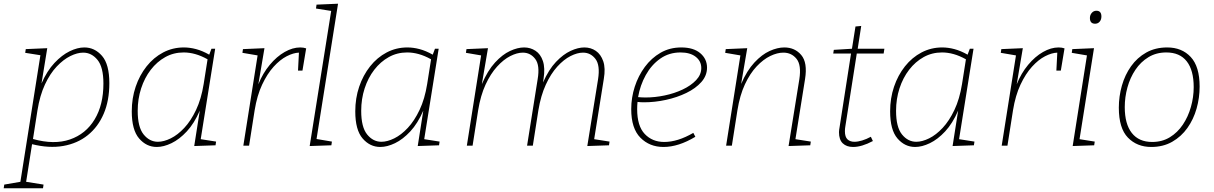

<svg xmlns="http://www.w3.org/2000/svg" viewBox="-64 -786 6551 1036"><path d="M-44 230 -41 210 46 195 154 -488 72 -501 75 -521 191 -526 160 -336Q190 -404 230 -446.5Q270 -489 312 -509.5Q354 -530 391 -530Q447 -530 486.5 -484.5Q526 -439 526 -337Q526 -243 495.5 -172Q465 -101 409.5 -56.5Q354 -12 277.5 1.5Q201 15 109 -8L77 195L171 210L168 230ZM138 -190 114 -36Q228 -4 313.5 -33.5Q399 -63 446.5 -141.5Q494 -220 494 -335Q494 -424 462 -463Q430 -502 385 -502Q353 -502 315.5 -483.5Q278 -465 242 -427Q206 -389 178.5 -330Q151 -271 138 -190Z M782 7Q726 7 686.5 -39Q647 -85 647 -185Q647 -256 668 -318Q689 -380 727 -428Q765 -476 816.5 -503Q868 -530 928 -530Q960 -530 994 -521Q1028 -512 1065 -491L1077 -523H1097L1019 -35L1102 -22L1099 -2L984 2L1014 -189Q984 -120 944 -77Q904 -34 861.5 -13.5Q819 7 782 7ZM788 -21Q820 -21 857.5 -39.5Q895 -58 930.5 -96Q966 -134 994 -193Q1022 -252 1035 -333L1056 -466Q1022 -485 990 -494Q958 -503 927 -503Q873 -503 828 -478Q783 -453 749.5 -409.5Q716 -366 697.5 -309Q679 -252 679 -188Q679 -100 711 -60.5Q743 -21 788 -21Z M1249 0 1326 -487 1244 -501 1247 -521 1363 -526 1330 -331Q1354 -391 1391.5 -436Q1429 -481 1472 -505.5Q1515 -530 1556 -530Q1574 -530 1588 -525L1568 -405H1544L1549 -502Q1519 -501 1483 -482.5Q1447 -464 1412.5 -426Q1378 -388 1350.5 -329.5Q1323 -271 1310 -191L1280 0Z M1607 2 1723 -727 1641 -740 1644 -761 1760 -766 1644 -36 1727 -22 1724 -2Z M1988 7Q1932 7 1892.5 -39Q1853 -85 1853 -185Q1853 -256 1874 -318Q1895 -380 1933 -428Q1971 -476 2022.5 -503Q2074 -530 2134 -530Q2166 -530 2200 -521Q2234 -512 2271 -491L2283 -523H2303L2225 -35L2308 -22L2305 -2L2190 2L2220 -189Q2190 -120 2150 -77Q2110 -34 2067.5 -13.5Q2025 7 1988 7ZM1994 -21Q2026 -21 2063.5 -39.5Q2101 -58 2136.5 -96Q2172 -134 2200 -193Q2228 -252 2241 -333L2262 -466Q2228 -485 2196 -494Q2164 -503 2133 -503Q2079 -503 2034 -478Q1989 -453 1955.5 -409.5Q1922 -366 1903.5 -309Q1885 -252 1885 -188Q1885 -100 1917 -60.5Q1949 -21 1994 -21Z M3105 2 3163 -358Q3175 -434 3149 -468Q3123 -502 3082 -502Q3051 -502 3014.5 -483.5Q2978 -465 2943 -426.5Q2908 -388 2881 -329Q2854 -270 2841 -191L2811 0H2780L2837 -358Q2850 -434 2824 -468Q2798 -502 2757 -502Q2726 -502 2689.5 -483.5Q2653 -465 2618 -426.5Q2583 -388 2556 -329.5Q2529 -271 2516 -191L2486 0H2455L2532 -487L2450 -501L2453 -521L2569 -526L2536 -332Q2567 -405 2607 -448.5Q2647 -492 2688 -511Q2729 -530 2764 -530Q2798 -530 2825.5 -512Q2853 -494 2865.5 -456.5Q2878 -419 2869 -361L2866 -341Q2897 -411 2936 -452Q2975 -493 3015 -511.5Q3055 -530 3089 -530Q3124 -530 3151 -511.5Q3178 -493 3191 -455.5Q3204 -418 3194 -360L3142 -35L3225 -22L3222 -2Z M3516 7Q3441 7 3391.5 -43Q3342 -93 3342 -197Q3342 -259 3361 -318Q3380 -377 3415.5 -425Q3451 -473 3500.5 -501.5Q3550 -530 3612 -530Q3678 -530 3714.5 -499Q3751 -468 3751 -421Q3751 -378 3720.5 -343.5Q3690 -309 3639.5 -284.5Q3589 -260 3529 -247Q3469 -234 3411 -234Q3401 -234 3392.5 -234.5Q3384 -235 3376 -236Q3374 -216 3374 -197Q3374 -106 3415 -63Q3456 -20 3520 -20Q3593 -20 3677 -69L3688 -48Q3597 7 3516 7ZM3608 -503Q3546 -503 3498.5 -469.5Q3451 -436 3420.5 -381Q3390 -326 3379 -262Q3399 -260 3420 -260Q3470 -260 3522.5 -271Q3575 -282 3619.5 -303Q3664 -324 3692 -353.5Q3720 -383 3720 -419Q3720 -456 3690 -479.5Q3660 -503 3608 -503Z M4191 2 4249 -358Q4261 -435 4234 -468.5Q4207 -502 4163 -502Q4130 -502 4092.5 -484Q4055 -466 4019 -428Q3983 -390 3955.5 -331Q3928 -272 3915 -191L3885 0H3854L3931 -487L3849 -501L3852 -521L3968 -526L3935 -333Q3966 -405 4006.5 -448.5Q4047 -492 4089 -511Q4131 -530 4168 -530Q4225 -530 4259.5 -489Q4294 -448 4280 -360L4228 -35L4311 -22L4308 -2Z M4646 -25Q4586 7 4539 7Q4504 7 4483.5 -12.5Q4463 -32 4463 -73Q4463 -80 4464 -86Q4465 -92 4466 -98L4528 -497H4432L4435 -517L4533 -523L4552 -643L4583 -646L4564 -523H4708L4704 -497H4559L4497 -102Q4496 -97 4495.5 -90.5Q4495 -84 4495 -78Q4495 -47 4509 -34Q4523 -21 4546 -21Q4565 -21 4588 -28Q4611 -35 4635 -48Z M4874 7Q4818 7 4778.5 -39Q4739 -85 4739 -185Q4739 -256 4760 -318Q4781 -380 4819 -428Q4857 -476 4908.5 -503Q4960 -530 5020 -530Q5052 -530 5086 -521Q5120 -512 5157 -491L5169 -523H5189L5111 -35L5194 -22L5191 -2L5076 2L5106 -189Q5076 -120 5036 -77Q4996 -34 4953.5 -13.5Q4911 7 4874 7ZM4880 -21Q4912 -21 4949.5 -39.5Q4987 -58 5022.5 -96Q5058 -134 5086 -193Q5114 -252 5127 -333L5148 -466Q5114 -485 5082 -494Q5050 -503 5019 -503Q4965 -503 4920 -478Q4875 -453 4841.5 -409.5Q4808 -366 4789.5 -309Q4771 -252 4771 -188Q4771 -100 4803 -60.5Q4835 -21 4880 -21Z M5341 0 5418 -487 5336 -501 5339 -521 5455 -526 5422 -331Q5446 -391 5483.5 -436Q5521 -481 5564 -505.5Q5607 -530 5648 -530Q5666 -530 5680 -525L5660 -405H5636L5641 -502Q5611 -501 5575 -482.5Q5539 -464 5504.5 -426Q5470 -388 5442.5 -329.5Q5415 -271 5402 -191L5372 0Z M5724 2 5801 -487 5719 -501 5722 -521 5839 -526 5761 -35 5843 -22 5840 -2ZM5845 -658Q5817 -658 5817 -689Q5817 -705 5827 -716.5Q5837 -728 5852 -728Q5879 -728 5879 -697Q5879 -680 5869.5 -669Q5860 -658 5845 -658Z M6234 -530Q6313 -530 6361 -478.5Q6409 -427 6409 -319Q6409 -258 6392.5 -200Q6376 -142 6343 -95.5Q6310 -49 6261 -21Q6212 7 6148 7Q6071 7 6022 -43.5Q5973 -94 5973 -205Q5973 -266 5989.5 -324Q6006 -382 6039 -428.5Q6072 -475 6121 -502.5Q6170 -530 6234 -530ZM6229 -503Q6175 -503 6133 -477.5Q6091 -452 6062.5 -409.5Q6034 -367 6019.5 -314.5Q6005 -262 6005 -208Q6005 -117 6043 -68.5Q6081 -20 6153 -20Q6207 -20 6248.5 -45.5Q6290 -71 6318.5 -113.5Q6347 -156 6362 -209Q6377 -262 6377 -316Q6377 -407 6339.5 -455Q6302 -503 6229 -503Z"/></svg>

Font: Bitter ExtraLight
Style: Italic
Weight: 200
Italic angle: -9°
Designer: Sol Matas, and Bitter project Authors
Foundry: Sol Matas
Version: Version 2.001